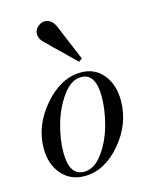

<svg xmlns="http://www.w3.org/2000/svg" viewBox="-104 -725 623 801"><g transform="rotate(-15 208.0 -324.5)"><path d="M262 -458Q237 -483 211.5 -507.5Q186 -532 171.5 -546Q157 -560 148 -570Q118 -594 123 -623Q126 -637 139 -647.5Q152 -658 167 -658Q200 -658 216 -614Q267 -491 277 -468ZM162 9Q101 9 63.5 -34.5Q26 -78 26 -146Q26 -245 98.5 -329Q171 -413 258 -413Q318 -413 353.5 -369Q389 -325 389 -257Q389 -156 319 -73.5Q249 9 162 9ZM165 -9Q209 -9 245 -58.5Q281 -108 298.5 -172.5Q316 -237 316 -293Q316 -394 253 -394Q210 -394 173.5 -343.5Q137 -293 119 -228.5Q101 -164 101 -109Q101 -9 165 -9Z"/></g></svg>

Font: HK Venetian
Style: Italic
Weight: 400
Italic angle: -12°
Version: Version 1.000;PS 001.000;hotconv 1.0.88;makeotf.lib2.5.64775